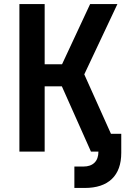

<svg xmlns="http://www.w3.org/2000/svg" viewBox="-20 -750 640 950"><path d="M76 0V-730H201V-432H287L426 -730H561L397 -382L529 -88H580V6Q580 91 533.5 135.5Q487 180 399 180H348V74H393Q428 74 447.5 55Q467 36 467 0H430L286 -323H201V0Z"/></svg>

Font: NKDuy Mono
Style: Bold
Weight: 700
Monospace: yes
Designer: NKDuy
Foundry: NKDuy
Version: Version 2.251; ttfautohint (v1.8.4.7-5d5b)